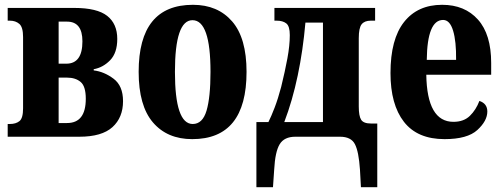

<svg xmlns="http://www.w3.org/2000/svg" viewBox="-20 -569 2095 799"><path d="M12 0H310Q404 0 448 -40Q492 -80 492 -148Q492 -212 452.5 -241.5Q413 -271 370 -276V-281Q409 -288 438.5 -318.5Q468 -349 468 -407Q468 -470 426 -503Q384 -536 289 -536H12V-483H21Q45 -483 60.5 -469.5Q76 -456 76 -415V-118Q76 -77 61 -65Q46 -53 21 -53H12ZM224 -304V-479H259Q323 -479 323 -397Q323 -304 256 -304ZM224 -57V-246H259Q294 -246 315.5 -228Q337 -210 337 -158Q337 -57 259 -57Z M780 10Q1006 10 1006 -270Q1006 -411 946 -480Q886 -549 783 -549Q557 -549 557 -270Q557 -129 616.5 -59.5Q676 10 780 10ZM782 -53Q708 -53 708 -270Q708 -485 781 -485Q856 -485 856 -270Q856 -164 839.5 -108.5Q823 -53 782 -53Z M1047 210H1116L1121 137Q1125 62 1144 31Q1163 0 1209 0H1395Q1441 0 1457 31Q1473 62 1478 137L1482 210H1550V-55H1524Q1493 -55 1483 -70.5Q1473 -86 1473 -126V-410Q1473 -453 1485 -468Q1497 -483 1523 -483H1541V-536H1122V-483H1131Q1157 -483 1171.5 -471.5Q1186 -460 1186 -423Q1186 -380 1176 -326Q1166 -272 1150 -207Q1137 -158 1123 -121.5Q1109 -85 1097 -61H1047ZM1163 -61Q1197 -150 1219 -255Q1241 -360 1251 -475H1324V-61Z M1830 10Q1925 10 1966.5 -28Q2008 -66 2008 -105Q2008 -138 1975 -149Q1961 -112 1935.5 -87Q1910 -62 1867 -62Q1757 -62 1754 -258H2024V-307Q2024 -426 1969 -487.5Q1914 -549 1820 -549Q1718 -549 1661.5 -477.5Q1605 -406 1605 -265Q1605 -134 1661 -62Q1717 10 1830 10ZM1756 -320Q1758 -486 1824 -486Q1852 -486 1865.5 -441.5Q1879 -397 1878 -320Z"/></svg>

Font: Noto Serif ExtraCondensed Extra
Style: Regular
Weight: 800
Width: 3
Designer: Monotype Design Team
Foundry: Monotype Imaging Inc.
Version: Version 1.002